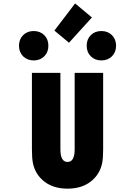

<svg xmlns="http://www.w3.org/2000/svg" viewBox="-20 -1093 707 1123"><path d="M517.6 -990.9 383.5 -843.1 298.2 -914.1 419.3 -1072.9ZM511.1 -887.4Q535.2 -911.5 572.9 -911.5Q610.7 -911.5 634.8 -887.4Q658.9 -863.3 658.9 -825.5Q658.9 -787.8 634.8 -763.7Q610.7 -739.6 572.9 -739.6Q535.2 -739.6 511.1 -763.7Q487 -787.8 487 -825.5Q487 -863.3 511.1 -887.4ZM115.2 -887.4Q139.3 -911.5 177.1 -911.5Q214.8 -911.5 238.9 -887.4Q263 -863.3 263 -825.5Q263 -787.8 238.9 -763.7Q214.8 -739.6 177.1 -739.6Q139.3 -739.6 115.2 -763.7Q91.1 -787.8 91.1 -825.5Q91.1 -863.3 115.2 -887.4ZM166.7 -219.4V-666.7H333.3V-219.4Q333.3 -145.8 375 -145.8Q416.7 -145.8 416.7 -219.4V-666.7H583.3V-219.4Q583.3 -168 577.5 -139.3Q563.8 -72.3 510.4 -30.9Q457 10.4 375 10.4Q293 10.4 239.6 -30.9Q186.2 -72.3 172.5 -139.3Q166.7 -168 166.7 -219.4Z"/></svg>

Font: Monoid
Style: Bold
Weight: 700
Width: 4
Designer: Andreas Larsen (@larsenwork)
Version: Version 0.61